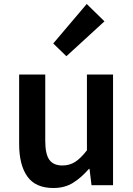

<svg xmlns="http://www.w3.org/2000/svg" viewBox="-20 -929 669 963"><path d="M248 14Q158 14 117 -44Q76 -102 76 -207V-555H207V-223Q207 -156 227.5 -127.5Q248 -99 293 -99Q329 -99 357 -117Q385 -135 416 -175V-555H547V0H439L429 -82H426Q389 -39 347 -12.5Q305 14 248 14ZM313 -647 247 -711 415 -909 504 -822Z"/></svg>

Font: Noto Sans SC Thin SemiBold
Style: Regular
Weight: 600
Version: Version 2.004-H2;hotconv 1.0.118;makeotfexe 2.5.65603